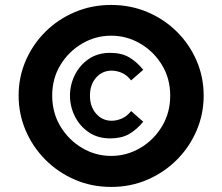

<svg xmlns="http://www.w3.org/2000/svg" viewBox="-20 -735 883 765"><path d="M54.2 -354Q54.2 -427.7 82.3 -492.9Q110.4 -558.1 160.6 -608.2Q210.9 -658.2 278.1 -686.8Q345.2 -715.3 422.9 -715.3Q500.5 -715.3 567.6 -686.8Q634.8 -658.2 685.1 -608.2Q735.4 -558.1 763.4 -492.9Q791.5 -427.7 791.5 -354Q791.5 -280.8 763.4 -215.1Q735.4 -149.4 685.1 -98.9Q634.8 -48.3 567.9 -19.3Q501 9.8 422.9 9.8Q344.7 9.8 277.8 -19.3Q210.9 -48.3 160.6 -98.9Q110.4 -149.4 82.3 -215.1Q54.2 -280.8 54.2 -354ZM188 -354Q188 -285.6 220.9 -231.2Q253.9 -176.8 307.4 -145.3Q360.8 -113.8 422.9 -113.8Q484.9 -113.8 538.6 -145.3Q592.3 -176.8 625.2 -231.2Q658.2 -285.6 658.2 -354Q658.2 -422.4 625.2 -476.3Q592.3 -530.3 538.6 -561.5Q484.9 -592.8 422.9 -592.8Q360.8 -592.8 307.4 -561.5Q253.9 -530.3 220.9 -476.3Q188 -422.4 188 -354ZM550.8 -457 502.4 -414.6Q485.8 -436 465.3 -444.8Q444.8 -453.6 424.8 -453.6Q387.7 -453.6 363 -425.8Q338.4 -397.9 338.4 -354Q338.4 -310.1 363 -282Q387.7 -253.9 424.8 -253.9Q444.8 -253.9 465.3 -262.7Q485.8 -271.5 502.4 -292.5L550.8 -250Q523.4 -217.3 493.4 -200.4Q463.4 -183.6 418.9 -183.6Q369.1 -183.6 333.3 -208.3Q297.4 -232.9 278.1 -272Q258.8 -311 258.8 -354Q258.8 -397 278.1 -436Q297.4 -475.1 333.3 -499.8Q369.1 -524.4 418.9 -524.4Q463.4 -524.4 493.4 -507.3Q523.4 -490.2 550.8 -457Z"/></svg>

Font: Estedad-FD Black
Style: Regular
Weight: 900
Designer: Amin Abedi
Version: Version 7.3